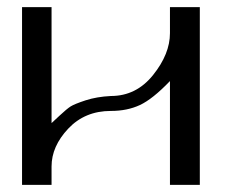

<svg xmlns="http://www.w3.org/2000/svg" viewBox="-20 -520 665 540"><path d="M292 -208Q218.8 -208 171.9 -158.2Q125 -108.4 125 -51.8V0H42V-500H125V-173.8Q126 -174.8 147 -194.3Q168 -213.9 178.7 -220.7Q189.5 -227.5 220.7 -237.8Q252 -248 292 -250Q363.3 -250 410.6 -309.1Q458 -368.2 458 -426.8V-500H542V0H458V-292Q409.2 -241.2 373.5 -224.6Q337.9 -208 292 -208Z"/></svg>

Font: okolaks
Style: Regular
Weight: 500
Version: Version 000.6.0